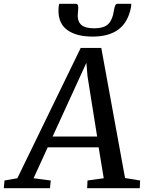

<svg xmlns="http://www.w3.org/2000/svg" viewBox="-86 -998 763 1018"><path d="M451 -744 577 -54 657 -41 655 0H376L378 -41L464 -53L437 -217H167L92 -53L183 -41L179 0H-66L-62 -41L6 -53L342 -744ZM193 -274H429L378 -594L372 -665ZM329 -956Q326 -917 326 -915Q326 -882 346.5 -865Q367 -848 413 -848Q467 -848 489.5 -872Q512 -896 518 -943Q521 -960 525 -969Q529 -978 538 -978H610Q610 -967 609 -962Q594 -881 543 -842.5Q492 -804 405 -804Q320 -804 272 -838Q224 -872 224 -941Q224 -965 228 -978H317Q329 -978 329 -956Z"/></svg>

Font: Koeln Type Serif
Style: Italic
Weight: 400
Italic angle: -8°
Designer: Eben Sorkin
Foundry: Eben Sorkin
Version: Version 2.002